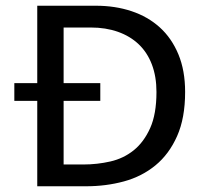

<svg xmlns="http://www.w3.org/2000/svg" viewBox="-20 -650 712 670"><path d="M315 -630Q382 -630 439 -611Q496 -592 537.5 -554.5Q579 -517 602.5 -460.5Q626 -404 626 -329Q626 -238 598 -175Q570 -112 522.5 -73Q475 -34 412.5 -17Q350 0 280 0H110V-298H30V-360H110V-630ZM330 -360V-298H202V-76H271Q319 -76 365 -86.5Q411 -97 446.5 -125.5Q482 -154 504 -203Q526 -252 526 -329Q526 -383 510 -425Q494 -467 464 -495.5Q434 -524 391.5 -539Q349 -554 297 -554H202V-360Z"/></svg>

Font: Mukta Malar
Style: Regular
Weight: 400
Designer: Aadarsh Rajan, Girish Dalvi, Yashodeep Gholap
Foundry: Ek Type
Version: Version 2.538;PS 1.000;hotconv 16.6.51;makeotf.lib2.5.65220;